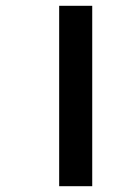

<svg xmlns="http://www.w3.org/2000/svg" viewBox="-20 -642 431 662"><path d="M184 0H298V-622H184Z"/></svg>

Font: Noto Sans Bengali SemiBold
Style: Regular
Weight: 600
Designer: Jelle Bosma - Monotype Design Team
Foundry: Monotype Imaging Inc.
Version: Version 2.003